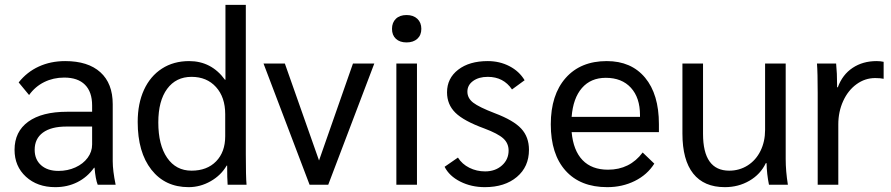

<svg xmlns="http://www.w3.org/2000/svg" viewBox="-20 -762 3676 792"><path d="M40 -144Q40 -219 96.5 -260Q153 -301 257 -301H360V-327Q360 -383 330.5 -412.5Q301 -442 245 -442Q200 -442 162.5 -423.5Q125 -405 100 -370L57 -422Q91 -465 140 -487.5Q189 -510 249 -510Q343 -510 394 -464Q445 -418 445 -332V-97Q445 -58 457 0H383Q374 -23 370 -70H368Q340 -31 299 -10.5Q258 10 208 10Q134 10 87 -33Q40 -76 40 -144ZM360 -166V-240H254Q191 -240 157 -215Q123 -190 123 -144Q123 -104 149.5 -80.5Q176 -57 221 -57Q259 -57 291 -71.5Q323 -86 341.5 -111Q360 -136 360 -166Z M548 -259Q548 -335 574 -391.5Q600 -448 648 -479Q696 -510 760 -510Q852 -510 908 -433H910V-742H994V-126Q994 -33 997 0H919Q917 -24 917 -79H915Q892 -39 849 -14.5Q806 10 758 10Q661 10 604.5 -62Q548 -134 548 -259ZM909 -200V-291Q909 -361 871 -403Q833 -445 770 -445Q706 -445 669.5 -395.5Q633 -346 633 -257Q633 -164 669.5 -111Q706 -58 770 -58Q834 -58 871.5 -96.5Q909 -135 909 -200Z M1524 -500 1334 0H1257L1067 -500H1155L1296 -100L1436 -500Z M1597 -643Q1597 -669 1613 -684.5Q1629 -700 1657 -700Q1685 -700 1701.5 -684.5Q1718 -669 1718 -643Q1718 -617 1701.5 -602Q1685 -587 1657 -587Q1629 -587 1613 -602Q1597 -617 1597 -643ZM1615 -500H1700V0H1615Z M1814 -74 1869 -112Q1886 -85 1916 -70Q1946 -55 1981 -55Q2023 -55 2050.5 -79.5Q2078 -104 2078 -141Q2078 -171 2056 -191Q2034 -211 1978 -232Q1893 -263 1858.5 -297Q1824 -331 1824 -381Q1824 -439 1870 -474.5Q1916 -510 1992 -510Q2041 -510 2081.5 -489Q2122 -468 2144 -431L2092 -393Q2057 -445 1992 -445Q1955 -445 1931.5 -428Q1908 -411 1908 -384Q1908 -357 1932 -338.5Q1956 -320 2021 -295Q2098 -266 2130 -231.5Q2162 -197 2162 -144Q2162 -74 2112 -32Q2062 10 1980 10Q1924 10 1878.5 -13Q1833 -36 1814 -74Z M2698 -217H2338Q2345 -141 2383 -101.5Q2421 -62 2488 -62Q2578 -62 2631 -133L2679 -87Q2650 -41 2598.5 -15.5Q2547 10 2485 10Q2374 10 2313 -58Q2252 -126 2252 -249Q2252 -371 2313.5 -440.5Q2375 -510 2483 -510Q2584 -510 2641 -441.5Q2698 -373 2698 -250ZM2620 -287Q2620 -359 2582.5 -400Q2545 -441 2479 -441Q2417 -441 2380.5 -399Q2344 -357 2338 -280H2620Z M2795 -211V-500H2880V-210Q2880 -58 2988 -58Q3030 -58 3064 -79.5Q3098 -101 3117 -139.5Q3136 -178 3136 -226V-500H3221V-106Q3221 -56 3230 0H3152Q3143 -44 3142 -89H3139Q3117 -43 3071.5 -16.5Q3026 10 2970 10Q2884 10 2839.5 -46Q2795 -102 2795 -211Z M3353 -378Q3353 -463 3350 -500H3429Q3433 -460 3433 -412V-402H3436Q3455 -454 3497 -482Q3539 -510 3596 -510Q3612 -510 3625 -507V-437Q3612 -440 3590 -440Q3548 -440 3513 -414.5Q3478 -389 3458 -345Q3438 -301 3438 -249V0H3353Z"/></svg>

Font: Sarabun
Style: Regular
Weight: 400
Designer: Suppakit Chalermlarp | Katatrad Co.,Ltd.
Foundry: Cadson Demak Co.,Ltd.
Version: Version 1.000; ttfautohint (v1.6)